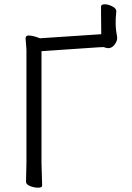

<svg xmlns="http://www.w3.org/2000/svg" viewBox="-20 -864 613 893"><path d="M525 -685Q525 -677 519 -665.5Q513 -654 503.5 -647Q494 -640 484 -640Q475 -640 462 -645Q447 -645 438 -644L173 -626V-107L176 -1Q176 9 157.5 9Q139 9 120 1.5Q101 -6 101 -19L103 -108V-634L99 -685Q99 -699 113 -699Q127 -699 146 -693Q165 -687 166 -686L437 -704Q444 -705 451 -705Q451 -738 450 -796V-834Q450 -844 468 -844Q483 -844 502 -834.5Q521 -825 521 -812Q517 -775 518 -749Q519 -723 522 -709Q525 -695 525 -685Z"/></svg>

Font: LXGW WenKai
Style: Regular
Weight: 400
Designer: LXGW / Fontworks Inc.
Foundry: LXGW / Fontworks Inc.
Version: Version 1.520; June 14, 2025